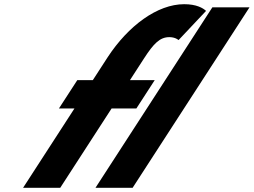

<svg xmlns="http://www.w3.org/2000/svg" viewBox="-20 -895 1209 915"><path d="M422.3 -513H348.3L260.8 -378H334.8L90 0H267L511.8 -378H629.8L717.3 -513H599.3L666.6 -617C712.6 -688 742.1 -718 787.1 -718C816.1 -718 831 -704 831 -704L962 -843C947.1 -857 915.8 -875 857.8 -875C729.8 -875 591 -772 492.9 -622ZM435 0H612L1169 -860H992Z"/></svg>

Font: Hussar
Style: BdWodka
Weight: 700
Foundry: Cannot Into Space Fonts
Version: Version 2.00